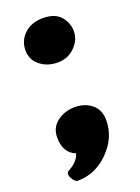

<svg xmlns="http://www.w3.org/2000/svg" viewBox="-149 -728 668 918"><g transform="rotate(-20 184.5 -269.0)"><path d="M60 -546.5Q60 -595 95.5 -629Q131 -663 191 -663Q251 -663 280 -630Q309 -597 309 -553.5Q309 -510 274 -474.5Q239 -439 186.5 -439Q134 -439 97 -468.5Q60 -498 60 -546.5ZM119 -1Q60 -24 60 -103Q60 -153 98.5 -182Q137 -211 188 -211Q239 -211 274 -182.5Q309 -154 309 -101Q309 -12 240.5 56.5Q172 125 82 125Q72 125 60.5 109Q49 93 49 81.5Q49 70 56 66Q108 39 119 -1Z"/></g></svg>

Font: Chango
Style: Regular
Weight: 400
Designer: Manuel Lupez
Foundry: Fontstage
Version: Version 1.001